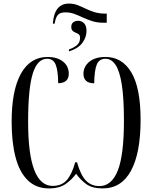

<svg xmlns="http://www.w3.org/2000/svg" viewBox="-20 -1042 850 1072"><path d="M275 -910Q283 -1022 365 -1022Q391 -1022 413 -1013.5Q435 -1005 457.5 -994Q480 -983 506.5 -974.5Q533 -966 569 -966H576V-915H559Q523 -915 495 -924Q467 -933 443.5 -944Q420 -955 396 -964Q372 -973 345 -973Q315 -973 303 -958.5Q291 -944 287 -919L285 -910ZM365 -766Q391 -775 409 -789.5Q427 -804 427 -831Q427 -845 419.5 -850.5Q412 -856 402.5 -859.5Q393 -863 385.5 -870Q378 -877 378 -892Q378 -909 389 -917.5Q400 -926 416 -926Q435 -926 449 -912.5Q463 -899 463 -869Q463 -835 440.5 -803.5Q418 -772 365 -755ZM253 10Q182 10 135.5 -35Q89 -80 67 -163.5Q45 -247 45 -362Q45 -538 97 -631Q149 -724 246 -724Q299 -724 331.5 -698.5Q364 -673 364 -630Q364 -579 305 -577Q304 -650 290.5 -682Q277 -714 243 -714Q189 -714 163 -631.5Q137 -549 137 -361Q137 -4 274 -4Q324 -4 352.5 -36Q381 -68 400 -136H410Q431 -62 461 -32.5Q491 -3 535 -3Q603 -3 637.5 -89.5Q672 -176 672 -369Q672 -494 660 -570Q648 -646 625 -680Q602 -714 569 -714Q534 -714 520.5 -682Q507 -650 506 -577Q475 -577 460.5 -591Q446 -605 446 -630Q446 -670 478.5 -697Q511 -724 569 -724Q662 -724 713.5 -637.5Q765 -551 765 -373Q765 -188 711.5 -89Q658 10 553 10Q495 10 462 -14Q429 -38 405 -72Q383 -41 347.5 -15.5Q312 10 253 10Z"/></svg>

Font: Noto Serif Display ExtraCondensed
Style: Regular
Weight: 400
Width: 2
Designer: Monotype Design Team
Foundry: Monotype Imaging Inc.
Version: Version 2.009